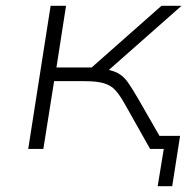

<svg xmlns="http://www.w3.org/2000/svg" viewBox="-20 -512 649 660"><path d="M522 128 543 0H505L512 -45H599L572 128ZM77 0 154 -492H207L174 -280H295L535 -492H604L340 -259L326 -276Q364 -272 384.5 -261Q405 -250 420 -228.5Q435 -207 457 -169L554 0H496L407 -158Q391 -186 376.5 -202Q362 -218 338 -225.5Q314 -233 271 -233H166L129 0Z"/></svg>

Font: Nunito Sans 7pt SemiExpanded ExtraLight
Style: Italic
Weight: 250
Width: 6
Italic angle: -9°
Designer: Vernon Adams
Foundry: Vernon Adams
Version: Version 3.101;gftools[0.9.27]